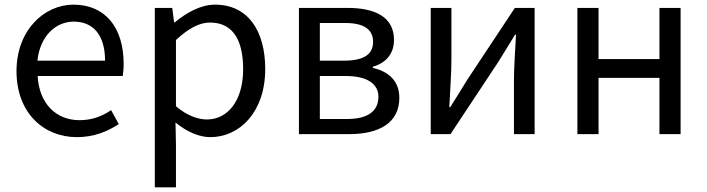

<svg xmlns="http://www.w3.org/2000/svg" viewBox="-20 -577 3040 826"><path d="M311 13C385 13 443 -12 491 -43L458 -103C418 -76 375 -60 322 -60C219 -60 148 -134 142 -250H508C510 -263 512 -282 512 -302C512 -457 434 -557 296 -557C170 -557 51 -447 51 -271C51 -92 167 13 311 13ZM141 -316C152 -422 220 -484 297 -484C382 -484 432 -425 432 -316Z M646 229H737V45L735 -50C784 -10 836 13 885 13C1010 13 1121 -94 1121 -280C1121 -447 1045 -557 905 -557C842 -557 781 -521 732 -481H729L721 -543H646ZM870 -63C834 -63 786 -78 737 -120V-405C790 -454 837 -480 883 -480C986 -480 1026 -399 1026 -279C1026 -144 960 -63 870 -63Z M1266 0H1483C1609 0 1698 -47 1698 -156C1698 -234 1645 -271 1584 -285V-290C1640 -306 1675 -345 1675 -405C1675 -504 1594 -543 1475 -543H1266ZM1356 -316V-478H1466C1549 -478 1585 -448 1585 -397C1585 -346 1550 -316 1459 -316ZM1356 -65V-250H1467C1560 -250 1608 -216 1608 -161C1608 -100 1564 -65 1473 -65Z M1833 0H1918L2124 -311C2144 -344 2175 -394 2196 -428H2200C2196 -357 2191 -284 2191 -227V0H2280V-543H2195L1989 -232C1969 -199 1938 -149 1917 -116H1913C1916 -186 1922 -259 1922 -316V-543H1833Z M2464 0H2555V-242H2817V0H2908V-543H2817V-323H2555V-543H2464Z"/></svg>

Font: Microsoft YaHei
Style: Regular
Weight: 400
Designer: Ryoko NISHIZUKA 西塚涼子 (kana, bopomofo & ideographs); Paul D. Hunt (Latin, Greek & Cyrillic); Sandoll Communications 산돌커뮤니
Foundry: Adobe
Version: Version 2.001;hotconv 1.0.111;makeotfexe 2.5.65597